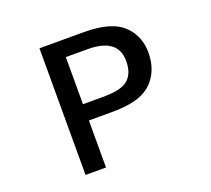

<svg xmlns="http://www.w3.org/2000/svg" viewBox="-134 -957 1268 1154"><g transform="rotate(-20 500.0 -380.0)"><path d="M225.1 -785.2H506.8Q640.1 -785.2 714.8 -745.6Q756.3 -723.6 785.6 -684.6Q832 -621.6 832 -538.6Q832 -433.6 774.4 -365.2Q729.5 -311.5 650.4 -291.5Q589.4 -275.9 502.9 -275.9H356V24.9H225.1ZM356 -681.2V-379.9H480Q589.8 -379.9 633.3 -409.2Q689 -446.3 689 -535.2Q689 -681.2 496.1 -681.2Z"/></g></svg>

Font: FORM UDPGothic
Style: Bold
Weight: 700
Foundry: Pronama LLC
Version: Version 1.051